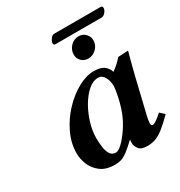

<svg xmlns="http://www.w3.org/2000/svg" viewBox="-168 -821 893 950"><g transform="rotate(-30 278.5 -346.0)"><path d="M340 -39Q340 -42 340 -48Q340 -54 341 -58L339 -59Q308 -30 288 -15Q268 0 252 5Q236 10 216 10Q164 10 133.5 -14Q103 -38 90.5 -71Q78 -104 78 -132Q78 -191 104.5 -246.5Q131 -302 173 -346.5Q215 -391 263 -417.5Q311 -444 354 -444Q393 -444 412 -429.5Q431 -415 438 -392Q455 -404 469 -417Q483 -430 495 -444L550 -447Q552 -447 552 -444Q552 -444 548.5 -430.5Q545 -417 539.5 -397Q534 -377 529 -356.5Q524 -336 520 -321L473 -125Q466 -96 466 -83Q466 -67 475 -67Q490 -67 532 -105L557 -82Q522 -47 497 -27Q472 -7 450 1.5Q428 10 402 10Q364 10 352 -8Q340 -26 340 -39ZM373 -195Q383 -222 390 -250Q397 -278 400.5 -300.5Q404 -323 404 -331Q404 -360 391.5 -382.5Q379 -405 357 -405Q327 -405 299 -380.5Q271 -356 248.5 -317Q226 -278 213 -234Q200 -190 200 -151Q200 -124 203.5 -98.5Q207 -73 217.5 -56.5Q228 -40 250 -40Q264 -40 286.5 -61.5Q309 -83 333 -118.5Q357 -154 373 -195ZM310 -563Q310 -591 329.5 -611Q349 -631 376 -631Q399 -631 414.5 -615Q430 -599 430 -578Q430 -550 410 -530.5Q390 -511 364 -511Q340 -511 325 -526.5Q310 -542 310 -563ZM522 -654H257Q247 -654 247 -666Q247 -669 248 -671Q250 -680 259 -691Q268 -702 278 -702H542Q554 -702 554 -690Q554 -688 553 -686Q552 -676 542 -665Q532 -654 522 -654Z"/></g></svg>

Font: Libertinus Serif Semibold Italic
Style: Regular
Weight: 600
Italic angle: -11.5°
Designer: Philipp H. Poll, Khaled Hosny
Foundry: Caleb Maclennan
Version: Version 7.051;RELEASE